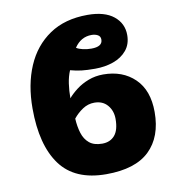

<svg xmlns="http://www.w3.org/2000/svg" viewBox="-85 -842 858 929"><g transform="rotate(-10 344.0 -377.5)"><path d="M363 10Q209 10 137.5 -87.5Q66 -185 66 -365Q66 -482 104.5 -572Q143 -662 219 -713.5Q295 -765 406 -765Q490 -765 534.5 -729Q579 -693 579 -636Q579 -591 554 -561Q529 -531 488 -516.5Q447 -502 398 -502Q359 -502 332.5 -505Q306 -508 277 -516Q265 -488 260 -453.5Q255 -419 255 -382Q272 -402 298 -422Q324 -442 358 -455Q392 -468 431 -468Q526 -468 585.5 -410.5Q645 -353 645 -246Q645 -124 575.5 -57Q506 10 363 10ZM397 -601Q452 -601 452 -636Q452 -652 439 -659Q426 -666 409 -666Q356 -666 324 -618Q336 -610 356 -605.5Q376 -601 397 -601ZM369 -139Q408 -139 430.5 -165Q453 -191 453 -246Q453 -286 429.5 -313.5Q406 -341 365 -341Q334 -341 307.5 -323.5Q281 -306 261 -281Q263 -242 273 -209.5Q283 -177 306 -158Q329 -139 369 -139Z"/></g></svg>

Font: Noto Sans Black
Style: Regular
Weight: 900
Designer: Monotype Design Team
Foundry: Monotype Imaging Inc.
Version: Version 2.007